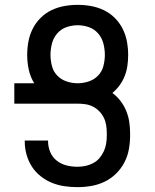

<svg xmlns="http://www.w3.org/2000/svg" viewBox="-20 -763 640 791"><path d="M299 8Q272 8 245 4Q218 0 193.5 -10Q169 -20 147.5 -37Q126 -54 111.5 -76.5Q97 -99 89.5 -125.5Q82 -152 82 -179V-184H178V-181Q178 -158 187 -136.5Q196 -115 214 -101Q232 -87 254 -81.5Q276 -76 299 -76Q316 -76 332.5 -79.5Q349 -83 364 -91Q379 -99 390 -112Q401 -125 408 -140.5Q415 -156 417.5 -172.5Q420 -189 420 -206V-214Q420 -230 417.5 -246.5Q415 -263 408 -277.5Q401 -292 389.5 -304Q378 -316 363.5 -323.5Q349 -331 332.5 -333.5Q316 -336 300 -336H39V-420H121Q105 -446 98.5 -476Q92 -506 92 -536Q92 -564 97 -591.5Q102 -619 114.5 -644Q127 -669 147 -689Q167 -709 192 -721Q217 -733 244.5 -738Q272 -743 300 -743Q328 -743 355.5 -738Q383 -733 408 -721Q433 -709 453 -689Q473 -669 485.5 -644Q498 -619 503 -591.5Q508 -564 508 -536Q508 -515 505 -493Q502 -471 494 -450.5Q486 -430 473 -412Q460 -394 443 -380Q462 -366 476.5 -347Q491 -328 500 -306Q509 -284 512.5 -261Q516 -238 516 -214V-206Q516 -177 511 -148.5Q506 -120 492.5 -94Q479 -68 458 -47.5Q437 -27 411 -14.5Q385 -2 356.5 3Q328 8 299 8ZM300 -420Q323 -420 345.5 -427.5Q368 -435 384 -451.5Q400 -468 406 -491Q412 -514 412 -537Q412 -560 406 -583.5Q400 -607 384.5 -625Q369 -643 346.5 -651Q324 -659 300 -659Q276 -659 253.5 -651Q231 -643 215.5 -625Q200 -607 194 -583.5Q188 -560 188 -537Q188 -514 194 -491Q200 -468 216 -451.5Q232 -435 254.5 -427.5Q277 -420 300 -420Z"/></svg>

Font: Iosevka HT Medium Extended
Style: Regular
Weight: 500
Width: 7
Monospace: yes
Designer: Belleve Invis
Foundry: Belleve Invis
Version: Version 32.3.0; ttfautohint (v1.8.4)